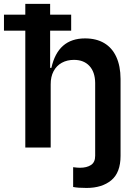

<svg xmlns="http://www.w3.org/2000/svg" viewBox="-67 -747 694 972"><path d="M543.3 -347.3V41.9Q543.3 126.8 496.3 165.7Q449.2 204.5 371.4 204.5Q327.1 204.5 303.3 199.6V99.4Q324.6 102.3 337.4 102.3Q372.2 102.3 393.5 88.4Q414.8 74.6 414.8 41.9V-327.4Q414.1 -382.5 385.7 -413.2Q357.2 -443.9 307.5 -443.9Q272.7 -443.9 245.9 -429.2Q219.1 -414.4 204.2 -386.4Q189.3 -358.3 189.6 -319.6V0H61.1V-591.6H-46.9V-672.6H61.1V-727.3H186.8V-672.6H293.3V-591.6H186.8V-403.4H193.2Q226.2 -552.6 363.6 -552.6Q420.5 -552.6 460.6 -528.8Q500.7 -505 521.8 -459Q543 -413 543.3 -347.3Z"/></svg>

Font: Riot Sans
Style: Bold
Weight: 600
Designer: Rasmus Andersson
Foundry: rsms
Version: Version 4.001